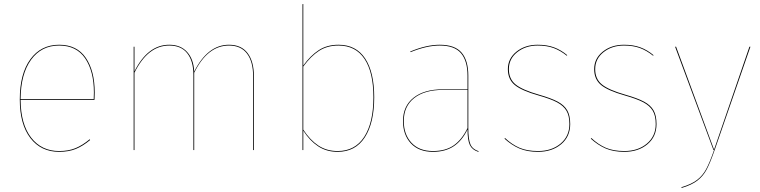

<svg xmlns="http://www.w3.org/2000/svg" viewBox="-20 -751 3805 961"><path d="M453 -251H83Q84 -129 136 -62Q188 5 276 5Q323 5 358 -9.5Q393 -24 429 -54L431 -50Q395 -20 359.5 -5.5Q324 9 276 9Q185 9 132 -60Q79 -129 79 -253Q79 -382 132 -454.5Q185 -527 276 -527Q365 -527 409.5 -461.5Q454 -396 454 -288Q454 -265 453 -251ZM450 -288Q450 -394 406.5 -458.5Q363 -523 276 -523Q187 -523 135.5 -452Q84 -381 83 -255H449Q450 -268 450 -288Z M1251 -368V0H1247V-368Q1247 -442 1216.5 -482.5Q1186 -523 1126 -523Q1019 -523 952 -387V0H948V-377Q948 -445 917.5 -484Q887 -523 827 -523Q720 -523 653 -387V0H649V-517H653V-394Q720 -527 827 -527Q884 -527 916.5 -491Q949 -455 952 -393Q1020 -527 1126 -527Q1188 -527 1219.5 -485Q1251 -443 1251 -368Z M1853 -264Q1853 -136 1806 -63.5Q1759 9 1670 9Q1614 9 1572 -19Q1530 -47 1498 -97V0H1494V-730L1498 -731V-423Q1534 -473 1575.5 -500Q1617 -527 1674 -527Q1762 -527 1807.5 -458.5Q1853 -390 1853 -264ZM1849 -264Q1849 -389 1804.5 -456Q1760 -523 1674 -523Q1618 -523 1577 -496.5Q1536 -470 1498 -418V-102Q1532 -50 1573.5 -22.5Q1615 5 1670 5Q1757 5 1803 -66Q1849 -137 1849 -264Z M2376 6 2374 9Q2343 -1 2331.5 -25.5Q2320 -50 2320 -103Q2293 -47 2251 -19Q2209 9 2147 9Q2076 9 2036.5 -33.5Q1997 -76 1997 -145Q1997 -220 2050 -262Q2103 -304 2196 -304H2320V-372Q2320 -446 2287.5 -484.5Q2255 -523 2181 -523Q2116 -523 2035 -490L2033 -493Q2114 -527 2181 -527Q2257 -527 2290.5 -487.5Q2324 -448 2324 -372V-110Q2324 -54 2334.5 -29Q2345 -4 2376 6ZM2320 -110V-301H2197Q2105 -301 2053 -260Q2001 -219 2001 -145Q2001 -78 2039.5 -36.5Q2078 5 2147 5Q2210 5 2251 -23.5Q2292 -52 2320 -110Z M2819 -475 2817 -472Q2785 -498 2751 -510.5Q2717 -523 2671 -523Q2611 -523 2569 -490Q2527 -457 2527 -405Q2527 -356 2560.5 -328.5Q2594 -301 2678 -277Q2738 -260 2771 -242.5Q2804 -225 2819 -199Q2834 -173 2834 -130Q2834 -67 2788.5 -29Q2743 9 2673 9Q2618 9 2579 -8Q2540 -25 2505 -57L2508 -60Q2542 -28 2580 -11.5Q2618 5 2673 5Q2741 5 2785.5 -32Q2830 -69 2830 -130Q2830 -172 2815 -197Q2800 -222 2768 -239Q2736 -256 2676 -273Q2591 -297 2556.5 -325.5Q2522 -354 2522 -405Q2522 -458 2565 -492.5Q2608 -527 2671 -527Q2718 -527 2753 -514Q2788 -501 2819 -475Z M3251 -475 3249 -472Q3217 -498 3183 -510.5Q3149 -523 3103 -523Q3043 -523 3001 -490Q2959 -457 2959 -405Q2959 -356 2992.5 -328.5Q3026 -301 3110 -277Q3170 -260 3203 -242.5Q3236 -225 3251 -199Q3266 -173 3266 -130Q3266 -67 3220.5 -29Q3175 9 3105 9Q3050 9 3011 -8Q2972 -25 2937 -57L2940 -60Q2974 -28 3012 -11.5Q3050 5 3105 5Q3173 5 3217.5 -32Q3262 -69 3262 -130Q3262 -172 3247 -197Q3232 -222 3200 -239Q3168 -256 3108 -273Q3023 -297 2988.5 -325.5Q2954 -354 2954 -405Q2954 -458 2997 -492.5Q3040 -527 3103 -527Q3150 -527 3185 -514Q3220 -501 3251 -475Z M3557 0Q3535 63 3517.5 96.5Q3500 130 3471 152.5Q3442 175 3391 190V186Q3441 171 3469 149.5Q3497 128 3514.5 95.5Q3532 63 3554 0H3551L3359 -517H3364L3554 -2L3731 -517H3736Z"/></svg>

Font: FiraGO Four
Style: Regular
Weight: 100
Designer: bBox Type
Foundry: bBox Type GmbH
Version: Version 1.001